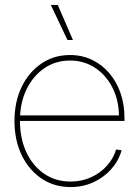

<svg xmlns="http://www.w3.org/2000/svg" viewBox="-20 -755 565 784"><path d="M268.1 8.8Q200.7 8.8 148.9 -26.4Q97.2 -61.5 68.1 -122.6Q39.1 -183.6 39.1 -260.7Q39.1 -338.9 68.1 -399.4Q97.2 -460 148.4 -495.1Q199.7 -530.3 265.6 -530.3Q314.9 -530.3 355.7 -510.7Q396.5 -491.2 426.3 -456.3Q456.1 -421.4 472.2 -374.8Q488.3 -328.1 488.3 -272.9V-261.2H50.8V-283.7H474.1L465.8 -278.3Q465.8 -344.2 439.7 -396.2Q413.6 -448.2 368.4 -478Q323.2 -507.8 265.6 -507.8Q207 -507.8 160.9 -476.3Q114.7 -444.8 88.1 -389.6Q61.5 -334.5 61.5 -262.7V-261.7Q61.5 -189.9 87.4 -134Q113.3 -78.1 159.9 -45.9Q206.5 -13.7 268.1 -13.7Q313.5 -13.7 351.6 -31Q389.6 -48.3 416.5 -78.1Q443.4 -107.9 454.1 -144.5L476.6 -141.6Q464.8 -99.1 434.8 -64.9Q404.8 -30.8 361.8 -11Q318.8 8.8 268.1 8.8ZM255.4 -591.8 187.5 -734.9H215.8L277.8 -591.8Z"/></svg>

Font: Inter 28pt Thin
Style: Regular
Weight: 250
Designer: Rasmus Andersson
Foundry: rsms
Version: Version 4.001;git-66647c0bb